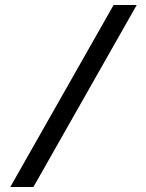

<svg xmlns="http://www.w3.org/2000/svg" viewBox="-20 -672 582 764"><path d="M21 72H113L524 -652H432Z"/></svg>

Font: Charger Sport
Style: SeBdExt
Weight: 600
Designer: Jasper
Foundry: Cannot Into Space Fonts
Version: Version 1.1